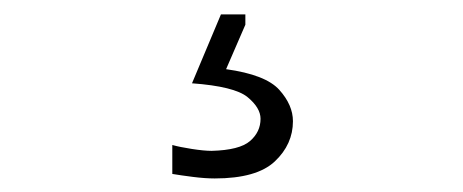

<svg xmlns="http://www.w3.org/2000/svg" viewBox="-20 -35 656 272"><path d="M284.2 217.8Q270.5 217.8 253.2 215.6Q235.8 213.4 224.1 211.4V170.4Q234.4 173.3 251.7 176Q269 178.7 279.8 178.7Q319.3 177.7 334.2 164.8Q349.1 151.9 349.1 133.3Q349.1 117.7 330.6 102.5Q312 87.4 252 83L293 -14.6H327.6V0L300.3 63Q356.4 70.8 375.7 92.3Q395 113.8 395 136.7Q395 169.4 369.4 193.6Q343.8 217.8 284.2 217.8Z"/></svg>

Font: Pinar-FD Light
Style: Regular
Weight: 300
Designer: Amin Abedi
Version: Version 2.000